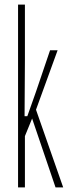

<svg xmlns="http://www.w3.org/2000/svg" viewBox="-20 -820 304 840"><path d="M59 0V-800H89V-558L87.5 -311.5H99.5L137 -417.5L199 -600H232L137.5 -340L256.5 0H223L120.5 -301.5L89 -224.5V0Z"/></svg>

Font: Big Shoulders Display ExtraLight
Style: Regular
Weight: 250
Designer: Patric King
Foundry: XO Type Co
Version: Version 2.002